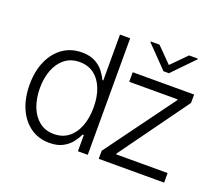

<svg xmlns="http://www.w3.org/2000/svg" viewBox="-124 -933 1298 1126"><g transform="rotate(20 524.5 -370.0)"><path d="M516.7 0V-727.3H453.1V-441.4H447.4Q436.4 -465.9 416.5 -491.7Q396.7 -517.4 363.6 -535.2Q330.6 -552.9 280.9 -552.9Q213.4 -552.9 162.8 -517.6Q112.2 -482.2 83.8 -418.9Q55.4 -355.5 55.4 -271.3Q55.4 -186.8 83.6 -123Q111.9 -59.3 162.3 -24Q212.7 11.4 279.8 11.4Q329.5 11.4 362.7 -6.4Q396 -24.1 416.2 -50.2Q436.4 -76.3 447.4 -101.2H455.3V0ZM454.2 -272.4Q454.2 -206.7 434.7 -155.5Q415.1 -104.4 377.8 -75.5Q340.6 -46.5 287.6 -46.5Q233.3 -46.5 195.7 -76.5Q158 -106.5 138.5 -157.7Q119 -208.8 119 -272.4Q119 -335.2 138.3 -385.7Q157.7 -436.1 195.3 -465.7Q233 -495.4 287.6 -495.4Q340.9 -495.4 378.2 -466.8Q415.5 -438.2 434.8 -388Q454.2 -337.7 454.2 -272.4ZM585.2 0V-50.1L900.6 -481.2V-485.8H598.7V-545.5H981.9V-493.3L672.2 -64.3V-59.7H993.3V0ZM691.1 -751.1 783.4 -657.7 875.7 -751.1H930V-746.1L800.4 -612.6H766.3L636.7 -746.1V-751.1Z"/></g></svg>

Font: Inter UI Light
Style: Regular
Weight: 300
Designer: Rasmus Andersson
Foundry: rsms
Version: 3.2;8d6f07862